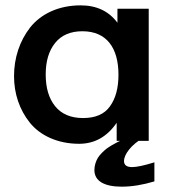

<svg xmlns="http://www.w3.org/2000/svg" viewBox="-20 -534 670 728"><path d="M441.4 173.8C480 173.8 521.5 167 565.4 153.8V81.5C525.9 93.8 497.6 99.6 481 99.6C460.4 99.6 450.2 91.8 450.2 76.7C450.2 51.3 478 14.2 522.9 -11.2L457 -10.3L441.4 -2.9L422.9 6.3C413.6 10.7 393.6 22.5 383.3 30.3C373.5 38.1 358.4 52.2 351.1 64.5C343.8 76.7 337.9 93.3 337.9 110.8C337.9 153.3 377 173.8 441.4 173.8ZM294.9 -86.4C248.5 -86.4 212.9 -101.6 189 -131.3C165 -161.1 153.3 -201.2 153.3 -251.5C153.3 -301.8 165 -341.3 189 -371.1C212.9 -400.9 247.6 -415.5 292.5 -415.5C384.3 -415.5 429.2 -352.5 429.2 -250.5C429.2 -200.7 418.5 -160.6 397 -130.9C376 -101.1 341.8 -86.4 294.9 -86.4ZM279.8 11.2C338.4 11.2 385.7 -15.1 422.4 -68.4V0H543.9V-501H425.3V-447.8C392.6 -491.7 346.2 -513.7 285.6 -513.7C202.1 -513.7 134.8 -481 94.2 -429.7C54.7 -378.9 33.2 -314.9 33.2 -245.1C33.2 -179.2 53.7 -118.2 92.8 -69.3C131.8 -20.5 198.2 11.2 279.8 11.2Z"/></svg>

Font: Ride
Style: Bold
Weight: 700
Version: Version 3.000